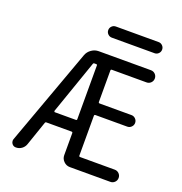

<svg xmlns="http://www.w3.org/2000/svg" viewBox="-158 -1072 1125 1187"><g transform="rotate(20 405.0 -478.0)"><path d="M223.6 -314.5Q223.6 -311.5 225.1 -309.6Q226.6 -307.6 228.5 -307.6H367.2Q374 -307.6 374 -314.5V-668Q374 -674.8 367.2 -674.8H355.5Q348.6 -674.8 346.7 -668ZM402.3 -861.3Q386.7 -861.3 376 -872.1Q365.2 -882.8 365.2 -897.9Q365.2 -913.1 376 -923.8Q386.7 -934.6 402.3 -934.6H683.6Q698.2 -934.6 709 -923.8Q719.7 -913.1 719.7 -897.9Q719.7 -882.8 709 -872.1Q698.2 -861.3 683.6 -861.3ZM277.3 -701.2Q286.1 -724.6 307.6 -739.7Q329.1 -754.9 354.5 -754.9H698.2Q714.8 -754.9 726.6 -743.2Q738.3 -731.4 738.3 -714.8Q738.3 -698.2 726.6 -686.5Q714.8 -674.8 698.2 -674.8H470.7Q462.9 -674.8 462.9 -668V-460.9Q462.9 -453.1 470.7 -453.1H679.7Q695.3 -453.1 706.5 -441.9Q717.8 -430.7 717.8 -415Q717.8 -399.4 706.5 -388.2Q695.3 -377 679.7 -377H470.7Q462.9 -377 462.9 -369.1V-107.4Q462.9 -100.6 470.7 -100.6H698.2Q714.8 -100.6 726.6 -88.9Q738.3 -77.1 738.3 -60.5Q738.3 -43.9 726.6 -32.2Q714.8 -20.5 698.2 -20.5H431.6Q408.2 -20.5 391.1 -37.6Q374 -54.7 374 -78.1V-222.7Q374 -230.5 367.2 -230.5H201.2Q194.3 -230.5 192.4 -223.6L137.7 -64.5Q130.9 -44.9 114.3 -32.7Q97.7 -20.5 76.2 -20.5Q59.6 -20.5 49.8 -34.2Q43.9 -43 43.9 -52.7Q43.9 -58.6 45.9 -64.5Z"/></g></svg>

Font: Gen Jyuu Gothic P Regular
Style: Regular
Weight: 400
Designer: [Source Han Sans]
Ryoko NISHIZUKA  (kana & ideographs); Paul D. Hunt (Latin, Greek & Cyrillic); Wenlong ZHANG  (bopomofo
Version: Version 1.002.20150607